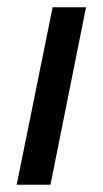

<svg xmlns="http://www.w3.org/2000/svg" viewBox="-20 -509 284 529"><path d="M26 0 125 -489H217L119 0Z"/></svg>

Font: Source Sans 3 ExtraLight Medium
Style: Italic
Weight: 500
Italic angle: -11°
Version: Version 3.052;hotconv 1.1.0;makeotfexe 2.6.0